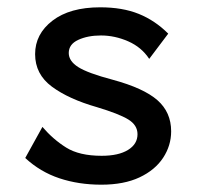

<svg xmlns="http://www.w3.org/2000/svg" viewBox="-20 -494 540 525"><path d="M257 11Q195 11 142.5 -6.5Q90 -24 49 -62L96 -147Q125 -113 161 -90.5Q197 -68 258 -68Q304 -68 330 -84Q356 -100 356 -127Q356 -152 330.5 -167.5Q305 -183 245 -201Q168 -223 122 -257Q76 -291 76 -346Q76 -401 123.5 -437.5Q171 -474 254 -474Q315 -474 359.5 -456Q404 -438 440 -402L388 -333Q367 -365 330.5 -381Q294 -397 256 -397Q220 -397 194 -385Q168 -373 168 -349Q168 -327 194 -310.5Q220 -294 288 -276Q373 -253 410.5 -220Q448 -187 448 -135Q448 -96 426 -62.5Q404 -29 361.5 -9Q319 11 257 11Z"/></svg>

Font: Inconsolata SemiBold
Style: Regular
Weight: 600
Monospace: yes
Designer: Raph Levien, Cyreal, Brenton Simpson
Foundry: Raph Levien, Cyreal, Google
Version: Version 3.100; ttfautohint (v1.8.4.7-5d5b)